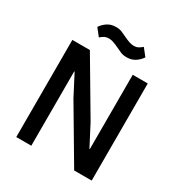

<svg xmlns="http://www.w3.org/2000/svg" viewBox="-205 -1049 1125 1195"><g transform="rotate(30 357.0 -452.0)"><path d="M274 -386 197 -534H194V0H86V-698H212L440 -312L517 -164H520V-698H628V0H502ZM431 -773Q406 -773 388 -781Q370 -789 353 -797Q330 -808 312.5 -814Q295 -820 279 -820Q262 -820 249 -813.5Q236 -807 221 -794L180 -846Q195 -869 220.5 -886.5Q246 -904 283 -904Q308 -904 326 -896Q344 -888 361 -880Q384 -869 401.5 -863Q419 -857 435 -857Q452 -857 465 -863.5Q478 -870 493 -883L534 -831Q519 -808 493.5 -790.5Q468 -773 431 -773Z"/></g></svg>

Font: IBM Plex Arabic Medium
Style: Regular
Weight: 500
Designer: Mike Abbink, Paul van der Laan, Pieter van Rosmalen, Wael Morcos, Khajak Apelian
Foundry: Bold Monday
Version: Version 1.0